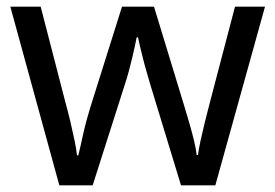

<svg xmlns="http://www.w3.org/2000/svg" viewBox="-20 -623 826 576"><path d="M431 -369Q425 -390 419 -410.5Q413 -431 408.5 -449.5Q404 -468 400 -484Q396 -500 394 -511H390Q388 -500 384.5 -484Q381 -468 376.5 -449Q372 -430 366.5 -409.5Q361 -389 354 -368L258 -67H158L11 -603H102L176 -317Q184 -288 191 -258.5Q198 -229 203.5 -202.5Q209 -176 211 -157H215Q218 -169 222 -187Q226 -205 230.5 -225Q235 -245 240.5 -265Q246 -285 251 -301L346 -603H442L534 -301Q541 -278 548.5 -252Q556 -226 562 -201.5Q568 -177 570 -158H574Q576 -175 581.5 -200.5Q587 -226 594.5 -256.5Q602 -287 610 -317L685 -603H775L626 -67H523Z"/></svg>

Font: Noto Sans Malayalam UI
Style: Regular
Weight: 400
Designer: Jelle Bosma - Monotype Design Team
Foundry: Monotype Imaging Inc.
Version: Version 2.104